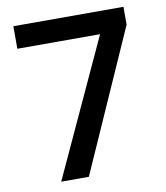

<svg xmlns="http://www.w3.org/2000/svg" viewBox="-81 -780 732 848"><g transform="rotate(-10 285.5 -356.5)"><path d="M125 0 407.2 -611.8H36.1V-712.9H529.8V-632.8L249 0Z"/></g></svg>

Font: f1_31487          
Style: Regular
Weight: 600
Foundry: Ascender Corporation
Version: Version 1.10